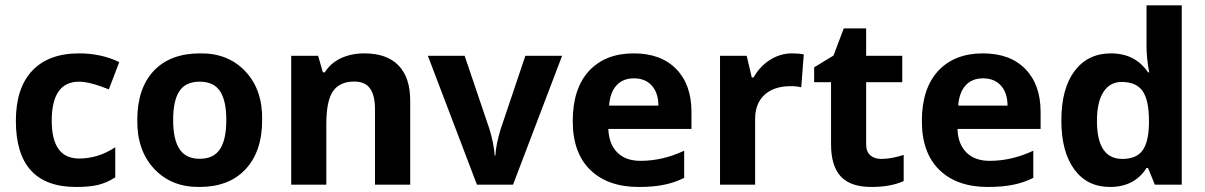

<svg xmlns="http://www.w3.org/2000/svg" viewBox="-20 -704 4595 732"><path d="M353.5 1Q321.8 8.8 270 8.8Q40.5 8.8 40.5 -243.2Q40.5 -368.2 102.8 -434.3Q165 -500.5 281.7 -500.5Q365.7 -500.5 434.6 -467.3L395 -363.3Q322.3 -392.6 281.7 -392.6Q177.2 -392.6 177.2 -243.7Q177.2 -99.6 281.7 -99.6Q354.5 -99.6 419.4 -142.6V-27.8Q387.7 -7.3 353.5 1Z M742.7 -500.5Q849.6 -502 915.5 -431.9Q981.4 -361.8 979.5 -246.6Q979.5 -126.5 916 -58.6Q853 8.8 740.2 8.8Q633.3 9.8 567.6 -60.5Q502 -130.9 503.4 -246.6Q503.4 -366.7 565.9 -433.6Q628.9 -500.5 742.7 -500.5ZM640.1 -246.6Q640.1 -171.9 664.6 -135.3Q689 -98.6 741.7 -98.6Q794.4 -98.6 818.6 -135.3Q842.8 -171.9 842.8 -246.6Q842.8 -320.8 818.6 -356.7Q794.4 -392.6 741.2 -392.6Q688 -392.6 664.1 -356.7Q640.1 -320.8 640.1 -246.6Z M1543.9 -320.3V0H1409.7V-287.1Q1409.7 -340.8 1390.6 -366.9Q1371.6 -393.1 1330.6 -393.1Q1274.9 -393.1 1249 -355.5Q1224.1 -318.4 1224.1 -231V0H1090.3V-491.2H1192.9L1210.9 -428.2H1218.3Q1240.2 -463.4 1279.5 -481.9Q1318.8 -500.5 1369.1 -500.5Q1455.1 -500.5 1499.5 -454.3Q1543.9 -408.2 1543.9 -320.3Z M1936 0H1798.3L1611.3 -491.2H1751.5L1846.2 -211.4Q1862.8 -156.7 1866.2 -110.8H1868.7Q1870.6 -151.9 1888.7 -211.4L1982.9 -491.2H2123Z M2513.2 0Q2472.7 8.8 2415.5 8.8Q2296.9 8.8 2230 -56.6Q2163.6 -121.6 2163.6 -242.2Q2163.6 -365.7 2225.1 -433.1Q2287.6 -500.5 2396 -500.5Q2500 -500.5 2558.1 -440.9Q2616.2 -381.3 2616.2 -277.3V-212.4H2299.3Q2301.3 -154.8 2333.3 -122.8Q2365.2 -90.8 2421.9 -90.8Q2506.3 -90.8 2588.4 -129.4V-25.9Q2552.2 -7.8 2513.2 0ZM2490.2 -301.3Q2489.7 -350.6 2464.8 -377.9Q2439.9 -405.3 2397 -405.3Q2354.5 -405.3 2330.1 -378.2Q2305.7 -351.1 2302.2 -301.3Z M2853 -408.7Q2876.5 -450.7 2915.5 -475.6Q2954.6 -500.5 2999.5 -500.5Q3024.9 -500.5 3044.4 -496.6L3034.7 -371.1Q3018.1 -375.5 2995.1 -375.5Q2930.7 -375.5 2894.8 -342.5Q2858.9 -309.6 2858.9 -250V0H2725.1V-491.2H2826.7L2846.2 -408.7Z M3282.2 -153.8Q3282.2 -126 3297.9 -112.1Q3313.5 -98.1 3340.8 -98.1Q3377 -98.1 3425.3 -113.3V-13.7Q3375.5 8.8 3302.2 8.8Q3222.7 8.8 3185.5 -31.2Q3148.4 -71.3 3148.4 -153.8V-390.6H3084V-447.3L3157.7 -492.2L3196.8 -595.7H3282.2V-491.2H3419.9V-390.6H3282.2Z M3844.2 0Q3803.7 8.8 3746.6 8.8Q3627.9 8.8 3561 -56.6Q3494.6 -121.6 3494.6 -242.2Q3494.6 -365.7 3556.2 -433.1Q3618.7 -500.5 3727.1 -500.5Q3831.1 -500.5 3889.2 -440.9Q3947.3 -381.3 3947.3 -277.3V-212.4H3630.4Q3632.3 -154.8 3664.3 -122.8Q3696.3 -90.8 3752.9 -90.8Q3837.4 -90.8 3919.4 -129.4V-25.9Q3883.3 -7.8 3844.2 0ZM3821.3 -301.3Q3820.8 -350.6 3795.9 -377.9Q3771 -405.3 3728 -405.3Q3685.5 -405.3 3661.1 -378.2Q3636.7 -351.1 3633.3 -301.3Z M4162.1 -243.2Q4162.1 -98.1 4258.8 -98.1Q4310.1 -98.1 4334 -127.9Q4358.4 -158.2 4360.4 -229.5V-243.7Q4360.4 -322.8 4335.9 -357.2Q4311.5 -391.6 4256.3 -391.6Q4211.4 -391.6 4186.8 -353.3Q4162.1 -314.9 4162.1 -243.2ZM4351.1 -63.5Q4305.2 8.8 4211.9 8.8Q4125 8.8 4075.7 -58.1Q4026.4 -126 4026.4 -244.6Q4026.4 -366.2 4076.7 -433.1Q4127.4 -500.5 4215.3 -500.5Q4308.1 -500.5 4356.9 -428.2H4361.3Q4351.1 -483.4 4351.1 -526.4V-683.6H4485.4V0H4382.8L4356.9 -63.5Z"/></svg>

Font: Khula Bold
Style: Regular
Weight: 700
Designer: Erin McLaughlin, Steve Matteson
Version: Version 1.000;PS 1.0;hotconv 1.0.72;makeotf.lib2.5.5900